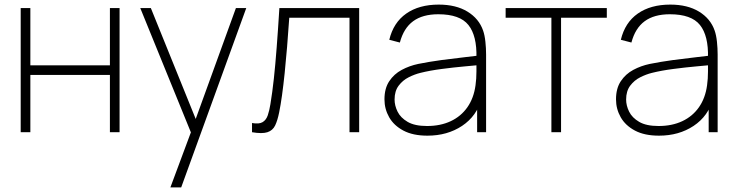

<svg xmlns="http://www.w3.org/2000/svg" viewBox="-20 -575 3201 835"><path d="M70 0V-540H112V-291H458V-540H500V0H458V-249H112V0Z M721 240 826 -42 827 42 590 -540H636L848 -16H816L1006 -540H1051L768 240Z M1076 0V-40Q1106.5 -34.5 1122 -43.8Q1137.5 -53 1144.5 -73.5Q1151.5 -94 1156 -122Q1164.5 -173.5 1171 -233.2Q1177.5 -293 1183.2 -368Q1189 -443 1195 -540H1542V0H1500V-498H1238Q1233.5 -431.5 1228.5 -370.8Q1223.5 -310 1218 -257Q1212.5 -204 1206.5 -160.8Q1200.5 -117.5 1194 -86Q1187 -51 1176.5 -29.2Q1166 -7.5 1143 0Q1120 7.5 1076 0Z M1839 15Q1776 15 1734.5 -7Q1693 -29 1672.5 -65Q1652 -101 1652 -143Q1652 -190.5 1672.8 -221.8Q1693.5 -253 1727 -271Q1760.5 -289 1799 -297Q1846 -306.5 1899.8 -313.8Q1953.5 -321 1999 -326Q2044.5 -331 2067 -334L2052 -324Q2054.5 -419.5 2017.2 -466.2Q1980 -513 1886 -513Q1818 -513 1776.8 -482.8Q1735.5 -452.5 1719 -390L1673 -402Q1691 -477 1746.8 -516Q1802.5 -555 1888 -555Q1963 -555 2013 -524.5Q2063 -494 2081 -442Q2088 -422 2091 -393.5Q2094 -365 2094 -338V0H2055V-148L2075 -147Q2053.5 -70 1989.5 -27.5Q1925.5 15 1839 15ZM1837 -27Q1895.5 -27 1940.2 -48Q1985 -69 2012.8 -108.8Q2040.5 -148.5 2048 -204Q2052 -232 2052 -264Q2052 -296 2052 -310L2074 -293Q2047.5 -290.5 2000.8 -286.2Q1954 -282 1902 -275.2Q1850 -268.5 1808 -258Q1783.5 -252 1757.5 -239Q1731.5 -226 1713.8 -202.5Q1696 -179 1696 -142Q1696 -116 1709 -89.5Q1722 -63 1752.8 -45Q1783.5 -27 1837 -27Z M2378 0V-498H2179V-540H2619V-498H2420V0Z M2846 15Q2783 15 2741.5 -7Q2700 -29 2679.5 -65Q2659 -101 2659 -143Q2659 -190.5 2679.8 -221.8Q2700.5 -253 2734 -271Q2767.5 -289 2806 -297Q2853 -306.5 2906.8 -313.8Q2960.5 -321 3006 -326Q3051.5 -331 3074 -334L3059 -324Q3061.5 -419.5 3024.2 -466.2Q2987 -513 2893 -513Q2825 -513 2783.8 -482.8Q2742.5 -452.5 2726 -390L2680 -402Q2698 -477 2753.8 -516Q2809.5 -555 2895 -555Q2970 -555 3020 -524.5Q3070 -494 3088 -442Q3095 -422 3098 -393.5Q3101 -365 3101 -338V0H3062V-148L3082 -147Q3060.5 -70 2996.5 -27.5Q2932.5 15 2846 15ZM2844 -27Q2902.5 -27 2947.2 -48Q2992 -69 3019.8 -108.8Q3047.5 -148.5 3055 -204Q3059 -232 3059 -264Q3059 -296 3059 -310L3081 -293Q3054.5 -290.5 3007.8 -286.2Q2961 -282 2909 -275.2Q2857 -268.5 2815 -258Q2790.5 -252 2764.5 -239Q2738.5 -226 2720.8 -202.5Q2703 -179 2703 -142Q2703 -116 2716 -89.5Q2729 -63 2759.8 -45Q2790.5 -27 2844 -27Z"/></svg>

Font: Manrope ExtraLight
Style: Regular
Weight: 200
Designer: Mikhail Sharanda
Foundry: Mikhail Sharanda
Version: Version 4.505